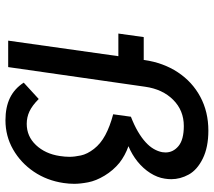

<svg xmlns="http://www.w3.org/2000/svg" viewBox="-60 -714 784 704"><g transform="rotate(90 332.0 -362.0)"><path d="M421 10Q373 10 339 -6.5Q305 -23 283 -57L343 -112Q367 -88 388.5 -78Q410 -68 434 -68Q480 -68 512 -102Q544 -136 552 -189Q555 -208 555 -225Q555 -243 550 -266.5Q545 -290 526 -314.5Q507 -339 475.5 -356Q444 -373 399 -385L408 -450Q439 -462 462 -475.5Q485 -489 501 -503.5Q517 -518 526 -533.5Q535 -549 538 -565Q539 -571 539 -577Q539 -605 515.5 -624.5Q492 -644 442 -644Q385 -644 346 -605Q307 -566 298 -502L226 0H129L186 -404H103L116 -497H200V-499Q210 -569 245 -622Q280 -675 335 -704.5Q390 -734 459 -734Q520 -734 561.5 -713.5Q603 -693 620 -662Q637 -631 637 -598Q637 -586 635 -574Q631 -547 614.5 -521Q598 -495 572 -474Q547 -454 516 -441Q550 -429 577 -408Q605 -385 624 -353.5Q643 -322 648.5 -293Q654 -264 654 -242Q654 -223 651 -203Q642 -142 609.5 -94Q577 -46 528 -18Q479 10 421 10Z"/></g></svg>

Font: Lexend
Style: Italic
Weight: 400
Italic angle: -8.13011°
Designer: Bonnie Shaver-Troup, Thomas Jockin
Foundry: Lexend
Version: Version 1.007